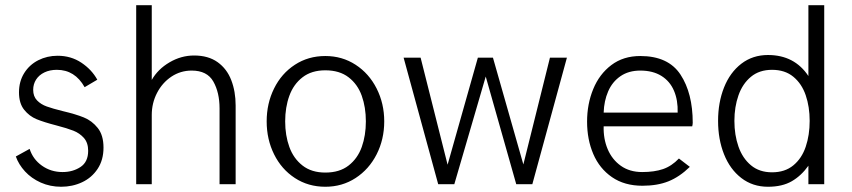

<svg xmlns="http://www.w3.org/2000/svg" viewBox="-20 -710 3283 740"><path d="M41 -106.9 94.2 -136.2Q106.9 -96.2 141.6 -71.5Q176.3 -46.9 221.2 -46.9Q260.7 -46.9 290.3 -66.4Q319.8 -85.9 319.8 -128.9Q319.8 -159.7 303.5 -178.2Q287.1 -196.8 262.9 -206.3Q238.8 -215.8 197.3 -226.6Q149.9 -238.8 121.3 -250.5Q92.8 -262.2 73 -287.1Q53.2 -312 53.2 -354Q53.2 -396 73.2 -428.2Q93.3 -460.4 127.4 -477.8Q161.6 -495.1 202.1 -495.1Q253.4 -495.1 293.5 -468.5Q333.5 -441.9 355 -402.8L306.2 -374Q268.6 -440.9 199.2 -440.9Q171.9 -440.9 151.1 -430.9Q130.4 -420.9 119.1 -403.3Q107.9 -385.7 107.9 -363.8Q107.9 -338.4 122.8 -323Q137.7 -307.6 160.2 -299.6Q182.6 -291.5 222.2 -281.7Q272 -270 303.2 -257.3Q334.5 -244.6 356.7 -216.8Q378.9 -189 378.9 -141.1Q378.9 -93.3 356.2 -59.1Q333.5 -24.9 296.4 -7.6Q259.3 9.8 215.8 9.8Q173.3 9.8 137.2 -6.3Q101.1 -22.5 76.4 -49.3Q51.8 -76.2 41 -106.9Z M504.9 -689.9H564.9V-401.9Q588.4 -443.4 633.3 -469.7Q678.2 -496.1 728 -496.1Q782.7 -496.1 818.6 -470.5Q854.5 -444.8 871.3 -401.1Q888.2 -357.4 888.2 -303.2V0H826.2V-292Q826.2 -353.5 802.2 -395.8Q778.3 -438 718.8 -438Q675.8 -438 640.6 -414.6Q605.5 -391.1 585.2 -351.8Q564.9 -312.5 564.9 -267.1V0H504.9Z M1007.8 -242.2Q1007.8 -311.5 1036.4 -369.1Q1064.9 -426.8 1116.5 -460.4Q1168 -494.1 1233.9 -494.1Q1298.8 -494.1 1350.6 -460.4Q1402.3 -426.8 1431.6 -368.9Q1460.9 -311 1460.9 -242.2Q1460.9 -172.9 1431.6 -115.2Q1402.3 -57.6 1350.6 -23.9Q1298.8 9.8 1233.9 9.8Q1168 9.8 1116.5 -23.9Q1064.9 -57.6 1036.4 -115.2Q1007.8 -172.9 1007.8 -242.2ZM1390.1 -242.2Q1390.1 -296.4 1374.3 -340.8Q1358.4 -385.3 1323.5 -412.1Q1288.6 -439 1233.9 -439Q1180.7 -439 1146 -412.1Q1111.3 -385.3 1095.2 -340.8Q1079.1 -296.4 1079.1 -242.2Q1079.1 -188 1095.2 -143.6Q1111.3 -99.1 1146 -72Q1180.7 -44.9 1233.9 -44.9Q1288.6 -44.9 1323.5 -72Q1358.4 -99.1 1374.3 -143.6Q1390.1 -188 1390.1 -242.2Z M1668.9 0 1535.6 -487.8H1601.1L1705.1 -75.2L1821.8 -487.8H1879.9L1997.1 -76.2L2099.6 -487.8H2165L2031.7 0H1969.7L1852.1 -415L1731 0Z M2242.7 -241.2Q2242.7 -309.1 2266.4 -366.7Q2290 -424.3 2336.2 -459.2Q2382.3 -494.1 2447.8 -494.1Q2555.7 -494.1 2602.8 -422.4Q2649.9 -350.6 2649.9 -236.8Q2649.9 -233.9 2649.2 -229.5Q2648.4 -225.1 2647.9 -223.1H2306.6Q2305.2 -175.3 2322 -135.3Q2338.9 -95.2 2372.8 -71Q2406.7 -46.9 2455.1 -46.9Q2502 -46.9 2535.4 -58.3Q2568.8 -69.8 2596.7 -99.1L2638.7 -66.9Q2599.1 -28.3 2556.4 -11.2Q2513.7 5.9 2456.1 5.9Q2386.7 5.9 2338.6 -27.3Q2290.5 -60.5 2266.6 -116.5Q2242.7 -172.4 2242.7 -241.2ZM2591.8 -275.9Q2593.3 -323.7 2577.6 -360.4Q2562 -397 2529.1 -417.5Q2496.1 -438 2447.8 -438Q2402.8 -438 2371.3 -416.3Q2339.8 -394.5 2324 -357.9Q2308.1 -321.3 2306.6 -275.9Z M3156.7 -689.9V0H3095.7V-71.3Q3068.8 -33.2 3032 -11.7Q2995.1 9.8 2939.9 9.8Q2880.9 9.8 2837.2 -23.9Q2793.5 -57.6 2770.5 -115.5Q2747.6 -173.3 2747.6 -244.1Q2747.6 -314.9 2770.5 -372.8Q2793.5 -430.7 2837.2 -464.4Q2880.9 -498 2939.9 -498Q3042 -498 3095.7 -417V-689.9ZM3100.6 -244.1Q3100.6 -298.3 3085.4 -342.8Q3070.3 -387.2 3037.8 -414.1Q3005.4 -440.9 2955.6 -440.9Q2906.7 -440.9 2874.3 -414.1Q2841.8 -387.2 2826.2 -342.5Q2810.5 -297.9 2810.5 -244.1Q2810.5 -189.9 2826.2 -145Q2841.8 -100.1 2874.3 -73Q2906.7 -45.9 2955.6 -45.9Q3005.4 -45.9 3037.8 -72.8Q3070.3 -99.6 3085.4 -144.5Q3100.6 -189.5 3100.6 -244.1Z"/></svg>

Font: Acari Sans Light
Style: Regular
Weight: 300
Designer: Alfredo Marco Pradil and Stefan Peev
Foundry: Hanken Design Co.
Version: Version 1.045;January 11, 2019;FontCreator 11.5.0.2425 64-bi